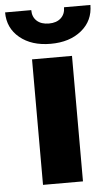

<svg xmlns="http://www.w3.org/2000/svg" viewBox="-112 -795 479 832"><g transform="rotate(-5 127.5 -379.5)"><path d="M41 0V-545.9H214.8V0ZM127.9 -606Q44.9 -606 -6.3 -648.2Q-57.6 -690.4 -57.6 -758.8H56.2Q56.2 -729 75.2 -711.7Q94.2 -694.3 127.9 -694.3Q160.6 -694.3 179.7 -711.7Q198.7 -729 198.7 -758.8H313.5Q313.5 -690.4 262 -648.2Q210.4 -606 127.9 -606Z"/></g></svg>

Font: Inter Tight ExtraBold
Style: Regular
Weight: 800
Designer: Rasmus Andersson
Foundry: rsms
Version: Version 3.004; ttfautohint (v1.8.4.7-5d5b)